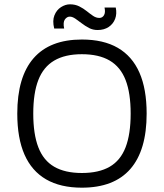

<svg xmlns="http://www.w3.org/2000/svg" viewBox="-20 -859 759 889"><path d="M359 10Q260 10 193.5 -28.5Q127 -67 93.5 -143Q60 -219 60 -333Q60 -503 135.5 -589.5Q211 -676 359 -676Q459 -676 525.5 -637.5Q592 -599 625.5 -523Q659 -447 659 -333Q659 -163 583.5 -76.5Q508 10 359 10ZM359 -58Q438 -58 488 -87Q538 -116 561.5 -177Q585 -238 585 -333Q585 -428 561.5 -488.5Q538 -549 488 -578.5Q438 -608 359 -608Q281 -608 231 -578.5Q181 -549 157.5 -488.5Q134 -428 134 -333Q134 -238 157.5 -177Q181 -116 231 -87Q281 -58 359 -58ZM277 -727H231Q222 -763 232 -788Q242 -813 262.5 -826Q283 -839 304 -839Q328 -839 347 -829.5Q366 -820 381.5 -807.5Q397 -795 411 -785.5Q425 -776 440 -776Q454 -776 461.5 -788.5Q469 -801 464 -824H516Q522 -795 513 -771.5Q504 -748 483 -734Q462 -720 432 -720Q410 -720 392 -729.5Q374 -739 358.5 -751Q343 -763 329 -772.5Q315 -782 303 -782Q290 -782 280.5 -769Q271 -756 277 -727Z"/></svg>

Font: Maven Pro
Style: Regular
Weight: 400
Designer: Joe Prince
Foundry: Joe Prince
Version: Version 2.103